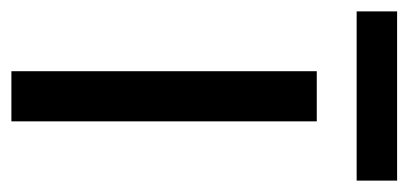

<svg xmlns="http://www.w3.org/2000/svg" viewBox="-230 -507 717 337"><g transform="rotate(90 128.5 -338.5)"><path d="M277 -677H-20V-606H277ZM173 0V-536H85V0Z"/></g></svg>

Font: Noto Sans Hebrew Droid Medium
Style: Regular
Weight: 500
Designer: Monotype Design Team
Foundry: Monotype Imaging Inc.
Version: Version 1.100